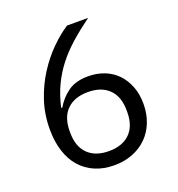

<svg xmlns="http://www.w3.org/2000/svg" viewBox="-129 -805 858 924"><g transform="rotate(-20 300.0 -343.0)"><path d="M301 12Q247 12 203.5 -6.5Q160 -25 129.5 -59.5Q99 -94 83 -144Q67 -194 67 -256Q67 -334 90 -402.5Q113 -471 149.5 -527.5Q186 -584 230 -627.5Q274 -671 316 -698H424Q368 -657 324 -618Q280 -579 247 -536.5Q214 -494 191 -445.5Q168 -397 154 -336L159 -334Q184 -377 223.5 -405.5Q263 -434 327 -434Q372 -434 410 -419Q448 -404 475 -376Q502 -348 517.5 -308Q533 -268 533 -219Q533 -168 516.5 -125.5Q500 -83 469.5 -52.5Q439 -22 396 -5Q353 12 301 12ZM300 -61Q369 -61 407.5 -99Q446 -137 446 -208V-216Q446 -287 407.5 -325Q369 -363 300 -363Q231 -363 192.5 -325Q154 -287 154 -216V-208Q154 -137 192.5 -99Q231 -61 300 -61Z"/></g></svg>

Font: IBM Plex Sans Hebrew
Style: Regular
Weight: 400
Designer: Mike Abbink, Paul van der Laan, Pieter van Rosmalen, Yanek Iontef
Foundry: Bold Monday
Version: Version 1.2